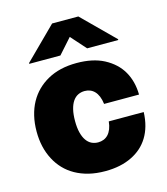

<svg xmlns="http://www.w3.org/2000/svg" viewBox="-116 -866 839 965"><g transform="rotate(-15 303.5 -383.0)"><path d="M312.5 9.9Q266.3 9.9 227.6 0.4Q188.9 -9.2 157.7 -26.8Q126.4 -44.4 103 -69.1Q79.5 -93.8 63.6 -124.3Q29.8 -187.9 29.8 -271.3Q29.8 -315.3 38.9 -353Q47.9 -390.6 64.8 -421.3Q81.7 -452.1 105.8 -476Q130 -500 160.5 -517Q223.7 -552.6 312.5 -552.6Q396.7 -552.6 454.2 -522.7Q514.6 -490.8 544.4 -438.9Q574.2 -387.1 575.3 -318.2H393.5Q390.6 -341.3 383.7 -358Q376.8 -374.6 366.5 -385.3Q356.2 -396 343.2 -401.1Q330.3 -406.2 315.3 -406.2Q296.5 -406.2 280.7 -398.4Q264.9 -390.6 253.7 -374.3Q242.5 -358 236.3 -332.7Q230.1 -307.5 230.1 -272.7Q230.1 -237.6 236.5 -212.4Q242.9 -187.1 254.3 -170.8Q265.6 -154.5 281.2 -146.8Q296.9 -139.2 315.3 -139.2Q330.6 -139.2 344.1 -144.5Q357.6 -149.9 367.7 -160.7Q377.8 -171.5 384.6 -188.2Q391.3 -204.9 393.5 -227.3H575.3Q573.9 -188.2 564.8 -155.9Q555.8 -123.6 539.8 -97.7Q523.8 -71.7 501.8 -52.2Q479.8 -32.7 452.1 -19.2Q393.8 9.9 312.5 9.9ZM545.5 -610.1H383.5L313.9 -688.2L244.3 -610.1H82.4V-614.3L245.7 -776.3H382.1L545.5 -614.3Z"/></g></svg>

Font: Linik Sans Black
Style: Regular
Weight: 900
Designer: Fonts by Rasmus Andersson / Changes by Cristiano Sobral with parts from Marc Monis
Foundry: rsms
Version: Version 3.020; ttfautohint (v1.6)